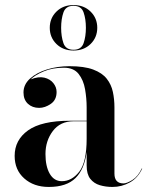

<svg xmlns="http://www.w3.org/2000/svg" viewBox="-20 -730 583 760"><path d="M177 -620Q177 -658.2 203.4 -684.1Q229.8 -710 271 -710Q312.2 -710 338.6 -684.1Q365 -658.2 365 -620Q365 -581.8 338.6 -555.9Q312.2 -530 271 -530Q229.8 -530 203.4 -555.9Q177 -581.8 177 -620ZM222 -620Q222 -585.5 231.1 -559.2Q240.2 -533 271 -533Q301.8 -533 310.9 -559.2Q320 -585.5 320 -620Q320 -654.5 310.9 -680.8Q301.8 -707 271 -707Q240.2 -707 231.1 -680.8Q222 -654.5 222 -620ZM257 -252H323V-305Q323 -340.5 316.7 -376.8Q310.4 -413.1 291 -437.6Q271.6 -462 232.6 -462Q187.1 -462 152.2 -447.1Q117.2 -432.2 101.8 -415.8Q132.6 -428.1 155.6 -422.6Q178.5 -417 191.2 -401Q204 -385 204 -366Q204 -334.5 181.1 -318.8Q158.2 -303 135 -303Q108 -303 90.5 -319.2Q73 -335.5 73 -364Q73 -395.4 98.7 -418.8Q124.4 -442.1 165.9 -455.1Q207.5 -468 255 -468Q313.5 -468 348.9 -454.7Q384.4 -441.4 402.5 -418.4Q420.6 -395.4 426.8 -366.1Q433 -336.9 433 -305V-42.8Q433 -4 469 -4Q482 -4 504.2 -17.8Q526.5 -31.5 541 -63H543Q525.8 -25.5 493.8 -7.8Q461.8 10 425 10Q398.5 10 375.2 3.1Q351.9 -3.8 337.4 -22.1Q323 -40.5 323 -75V-128.5Q314.5 -60.8 279.1 -25.4Q243.6 10 173 10Q113.8 10 75.9 -23.8Q38 -57.5 38 -113Q38 -176 91.2 -214Q144.5 -252 257 -252ZM224.8 -12.8Q264 -12.8 293.5 -50.2Q323 -87.8 323 -181V-250H271Q218.5 -250 189.2 -211.4Q160 -172.8 160 -120.2Q160 -71.5 177 -42.1Q194 -12.8 224.8 -12.8Z"/></svg>

Font: Bodoni* 72 Medium
Style: Regular
Weight: 500
Version: Version 1.002; ttfautohint (v0.97) -l 8 -r 50 -G 200 -x 14 -